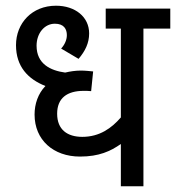

<svg xmlns="http://www.w3.org/2000/svg" viewBox="-20 -652 616 672"><path d="M576 -552V-622H350V-552H403V-241C371 -204 329 -173 268 -173C216 -173 180 -198 180 -254C180 -308 214 -334 273 -334C280 -334 291 -334 299 -333L306 -402C295 -403 278 -405 263 -405C244 -405 225 -402 208 -398C157 -405 108 -428 108 -492C108 -536 136 -569 172 -569C204 -569 214 -550 214 -529C214 -512 206 -495 194 -482L255 -446C278 -473 292 -501 292 -535C292 -593 243 -632 176 -632C92 -632 36 -571 36 -494C36 -419 78 -375 139 -351C113 -324 101 -288 101 -251C101 -162 167 -104 260 -104C327 -104 367 -123 403 -148V0H482V-552Z"/></svg>

Font: Noto Sans Devanagari UI SemiCondensed
Style: Regular
Weight: 400
Width: 4
Designer: Jelle Bosma - Monotype Design Team
Foundry: Monotype Imaging Inc.
Version: Version 2.004